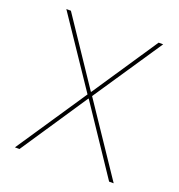

<svg xmlns="http://www.w3.org/2000/svg" viewBox="-132 -840 885 950"><g transform="rotate(20 311.0 -365.0)"><path d="M312 -351H310L75 0H51L299 -369L56 -730H80L310 -387H312L542 -730H566L323 -369L571 0H547Z"/></g></svg>

Font: Mplus 1p Thin
Style: Regular
Weight: 250
Version: Version 1.061